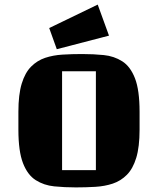

<svg xmlns="http://www.w3.org/2000/svg" viewBox="-20 -800 687 835"><path d="M587 -314V-236Q587 -161 572.5 -113.5Q558 -66 531.5 -39.5Q505 -13 470.5 -1.5Q436 10 395 12.5Q354 15 310 15Q261 15 216 10.5Q171 6 135.5 -16.5Q100 -39 80 -90.5Q60 -142 60 -236V-314Q60 -389 74.5 -436.5Q89 -484 115.5 -510.5Q142 -537 176.5 -548.5Q211 -560 252 -562.5Q293 -565 337 -565Q387 -565 431.5 -560.5Q476 -556 511.5 -533.5Q547 -511 567 -459.5Q587 -408 587 -314ZM397 -60V-490H250V-60ZM194 -678 405 -780 454 -645 227 -586Z"/></svg>

Font: Unlock
Style: Regular
Weight: 400
Designer: Eduardo Rodriguez Tunni
Foundry: Eduardo Rodriguez Tunni
Version: Version 1.003; ttfautohint (v1.8.4.7-5d5b);gftools[0.9.23]